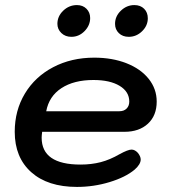

<svg xmlns="http://www.w3.org/2000/svg" viewBox="-20 -727 667 756"><path d="M38 -208Q38 -292 78 -358.5Q118 -425 189.5 -462.5Q261 -500 351 -500Q422 -500 478 -478Q534 -456 565.5 -416.5Q597 -377 597 -327Q597 -272 562.5 -240Q528 -208 470 -208H146Q144 -192 144 -185Q144 -79 297 -79Q340 -79 376.5 -88.5Q413 -98 451 -120Q484 -138 498 -138Q511 -138 523 -125Q534 -111 534 -99Q534 -80 510 -59Q474 -29 411.5 -10Q349 9 283 9Q168 9 103 -49Q38 -107 38 -208ZM450 -289Q468 -289 478.5 -299.5Q489 -310 489 -327Q489 -366 451 -389Q413 -412 348 -412Q271 -412 222 -380Q173 -348 162 -289ZM206 -633Q206 -663 229 -685Q252 -707 283 -707Q306 -707 320.5 -692.5Q335 -678 335 -656Q335 -627 313 -604.5Q291 -582 261 -582Q237 -582 221.5 -597Q206 -612 206 -633ZM433 -633Q433 -663 456 -685Q479 -707 509 -707Q533 -707 547.5 -692.5Q562 -678 562 -655Q562 -626 539.5 -604Q517 -582 487 -582Q463 -582 448 -596.5Q433 -611 433 -633Z"/></svg>

Font: Kodchasan SemiBold
Style: Italic
Weight: 600
Italic angle: -10°
Version: Version 1.000; ttfautohint (v1.6)